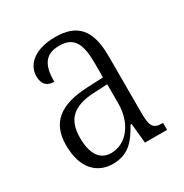

<svg xmlns="http://www.w3.org/2000/svg" viewBox="-135 -650 733 766"><g transform="rotate(-30 231.5 -267.0)"><path d="M170 10C245 10 277 -36 308 -91H313L322 0H424V-32H421C381 -32 369 -45 369 -110V-372C369 -495 321 -544 222 -544C132 -544 79 -503 79 -445C79 -409 97 -391 130 -391C130 -464 151 -506 219 -506C290 -506 307 -458 307 -372V-309L238 -306C107 -301 44 -253 44 -148C44 -41 98 10 170 10ZM185 -31C131 -31 107 -77 107 -145C107 -225 143 -270 248 -274L308 -277V-188C308 -101 258 -31 185 -31Z"/></g></svg>

Font: Noto Serif Georgian Condensed Light
Style: Regular
Weight: 300
Width: 3
Designer: Monotype Design Team, Akaki Razmadze
Foundry: Google LLC
Version: Version 2.003